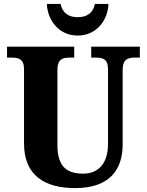

<svg xmlns="http://www.w3.org/2000/svg" viewBox="-20 -953 751 983"><path d="M378 -771C480 -771 534 -858 535 -933H466C456 -885 424 -865 378 -865C333 -865 300 -885 290 -933H220C222 -858 275 -771 378 -771ZM365 10C537 10 608 -80 608 -214V-595C608 -651 636 -658 671 -658H696V-714H447V-658H471C506 -658 533 -651 533 -599V-216C533 -111 479 -64 406 -64C323 -64 274 -99 274 -210V-595C274 -651 302 -658 336 -658H360V-714H16V-658H40C75 -658 103 -651 103 -599V-218C103 -54 210 10 365 10Z"/></svg>

Font: Noto Serif Georgian SemiCondensed ExtraBold
Style: Regular
Weight: 800
Width: 4
Designer: Monotype Design Team, Akaki Razmadze
Foundry: Google LLC
Version: Version 2.003